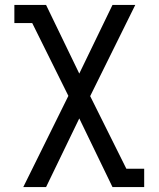

<svg xmlns="http://www.w3.org/2000/svg" viewBox="-20 -550 640 775"><path d="M74 205 256 -163 110 -457H38V-530H166L300 -253L434 -530H526L344 -162L490 131H562V205H434L300 -72L166 205Z"/></svg>

Font: Iosevka Slab Extended
Style: Regular
Weight: 400
Width: 7
Monospace: yes
Designer: Belleve Invis
Foundry: Belleve Invis
Version: Version 11.1.1; ttfautohint (v1.8.3)